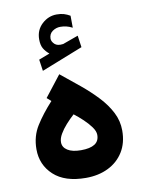

<svg xmlns="http://www.w3.org/2000/svg" viewBox="-86 -825 657 882"><g transform="rotate(-10 243.0 -383.5)"><path d="M176.5 -593.8 125.4 -574.2 133.2 -520.7 326.5 -597.1 318.7 -652 249.3 -626.9Q248.2 -626.4 247.3 -626.1Q246.4 -625.8 245.4 -625.8Q219.4 -622.2 206.6 -634.1Q193.9 -646.1 193.4 -659.5Q193.4 -682.3 210.2 -694.2Q227.1 -706 246.7 -706Q260.9 -706 274.3 -702.9Q287.6 -699.8 302.8 -692L302.3 -748Q288 -756.3 273.9 -760.6Q259.8 -764.9 239.9 -764.9Q201.5 -764.9 171.4 -737.1Q141.4 -709.2 141.4 -665.9Q141.4 -639.4 150.6 -623.3Q159.9 -607.2 176.5 -593.8ZM328.2 -187.8Q328.2 -158.7 306.7 -145Q285.1 -131.2 242.7 -131.2Q202.4 -131.2 180.3 -145.3Q158.1 -159.3 158.1 -183Q158.1 -201 169.8 -221.1Q181.4 -241.2 199.6 -261.5Q217.8 -281.8 237.3 -299.5Q257.4 -284.2 278.4 -264.5Q299.4 -244.7 313.8 -224.7Q328.2 -204.7 328.2 -187.8ZM147.6 -377.5Q101.3 -326.9 71.3 -279.1Q41.4 -231.4 41.4 -170.7Q41.4 -98 93.3 -50Q145.3 -2 243.2 -2Q302.1 -2 347.6 -24.4Q393.1 -46.8 418.8 -88.3Q444.6 -129.8 444.6 -187.6Q444.6 -232.5 424.1 -272.5Q403.6 -312.6 369 -349.4Q334.4 -386.3 291.8 -421.4Q249.2 -456.6 204.5 -492.3L128.3 -394.6Z"/></g></svg>

Font: Vazirmatn RD NL
Style: Regular
Weight: 400
Designer: Saber Rastikerdar
Foundry: Saber Rastikerdar
Version: Version 32.101